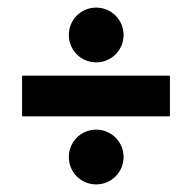

<svg xmlns="http://www.w3.org/2000/svg" viewBox="-20 -503 505 505"><path d="M305 -411C305 -451 273 -483 233 -483C193 -483 161 -451 161 -411C161 -371 193 -339 233 -339C273 -339 305 -371 305 -411ZM38 -197H427V-304H38ZM161 -90C161 -50 193 -18 233 -18C273 -18 305 -50 305 -90C305 -130 273 -162 233 -162C193 -162 161 -130 161 -90Z"/></svg>

Font: sklik
Style: Regular
Weight: 400
Designer: Joe Prince
Foundry: Joe Prince
Version: Version 1.001